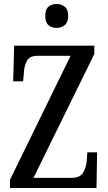

<svg xmlns="http://www.w3.org/2000/svg" viewBox="-20 -943 542 963"><path d="M30 0V-41L334 -663H166Q129 -663 115.5 -638.5Q102 -614 100 -581L96 -535H46L51 -714H453V-672L148 -51H339Q381 -51 396.5 -76.5Q412 -102 415 -136L418 -179H467L464 0ZM264 -803Q239 -803 223 -817Q207 -831 207 -863Q207 -896 223 -909.5Q239 -923 264 -923Q287 -923 304.5 -909.5Q322 -896 322 -863Q322 -831 304.5 -817Q287 -803 264 -803Z"/></svg>

Font: Noto Serif Lao ExtraCondensed Medium
Style: Regular
Weight: 500
Width: 2
Designer: Monotype Design Team
Foundry: Monotype Imaging Inc.
Version: Version 2.003; ttfautohint (v1.8.4.7-5d5b)